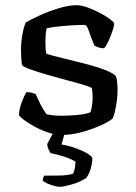

<svg xmlns="http://www.w3.org/2000/svg" viewBox="-20 -520 526 740"><path d="M218 0Q193 0 165 -9.5Q137 -19 112.5 -32.5Q88 -46 71.5 -58.5Q55 -71 53 -77Q54 -99 63 -124Q72 -149 82 -165Q95 -165 104.5 -162Q114 -159 118 -157Q124 -142 135.5 -119Q147 -96 159 -80Q170 -77 185.5 -75.5Q201 -74 217 -74Q244 -74 275 -76.5Q306 -79 328 -87Q332 -95 334.5 -112Q337 -129 337 -145Q337 -164 334 -180Q331 -184 305 -192Q279 -200 241 -210Q203 -220 165 -231Q127 -242 99 -252Q71 -262 65 -269Q63 -281 62 -295.5Q61 -310 61 -327Q61 -356 66 -385Q71 -414 79 -433Q95 -443 129.5 -459Q164 -475 204 -487.5Q244 -500 277 -500Q293 -500 317 -491.5Q341 -483 364.5 -470.5Q388 -458 403.5 -446.5Q419 -435 420 -430Q420 -421 413.5 -401Q407 -381 398 -361.5Q389 -342 381 -334Q369 -334 359 -337.5Q349 -341 344 -344Q330 -377 322.5 -400.5Q315 -424 306 -424Q282 -424 252 -422Q222 -420 196.5 -417Q171 -414 160 -411Q157 -401 156 -386Q155 -371 155 -359Q155 -330 158 -314Q162 -311 187 -304.5Q212 -298 247.5 -289.5Q283 -281 320.5 -271Q358 -261 387 -249.5Q416 -238 427 -226Q430 -217 431.5 -203Q433 -189 433 -175Q433 -142 426.5 -108Q420 -74 414 -63Q398 -50 365.5 -35.5Q333 -21 294 -10.5Q255 0 218 0ZM211 200Q201 200 187 196Q173 192 161 186.5Q149 181 145 176Q145 169 147 164.5Q149 160 150 157Q185 157 211.5 156.5Q238 156 261 150Q266 142 268.5 127.5Q271 113 271 103Q264 98 247 91Q230 84 210 78.5Q190 73 175 70Q171 64 166.5 54.5Q162 45 162 35Q172 16 179.5 2Q187 -12 203 -37H238L217 37Q244 41 271.5 51Q299 61 317.5 72Q336 83 336 91Q336 107 329.5 130Q323 153 312 166Q288 182 256 191Q224 200 211 200Z"/></svg>

Font: Texturina
Style: Regular
Weight: 400
Designer: Guillermo Torres Carreño
Foundry: Omnibus-Type
Version: Version 1.002; ttfautohint (v1.8.3)